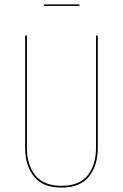

<svg xmlns="http://www.w3.org/2000/svg" viewBox="-20 -841 557 870"><path d="M423 -170Q423 -91 383 -41Q343 9 259 9Q174 9 134 -41Q94 -91 94 -170V-680H102V-171Q102 -94 140 -46.5Q178 1 259 1Q340 1 377.5 -46.5Q415 -94 415 -171V-680H423ZM179 -814V-821H340V-814Z"/></svg>

Font: Fira Sans Compressed Eight
Style: Regular
Weight: 100
Width: 1
Designer: bBox Type GmbH & Carrois Corporate GbR & Edenspiekermann AG
Foundry: bBox Type GmbH & Carrois Corporate GbR & Edenspiekermann AG
Version: Version 4.301